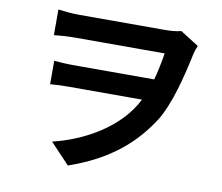

<svg xmlns="http://www.w3.org/2000/svg" viewBox="-83 -810 1121 968"><g transform="rotate(10 478.0 -326.5)"><path d="M769.2 -709.9C744.3 -702.8 712 -701 682.2 -701H248.9C207 -701 164.8 -706.3 139.9 -709.2V-578.1C164.8 -581 209.2 -584.2 250 -584.2H706C697.8 -535.2 688.9 -489 676.8 -446H257.1C228 -446 193.2 -448.2 164.1 -451V-331C199.2 -333.8 228 -334.9 262.1 -334.9H633.9C557.9 -182.9 384.2 -85.9 224.1 -47.9L323.2 57.2C530.2 -14.9 648.1 -120 733 -252.1C786.9 -339.1 824.2 -486.9 849.1 -606.9C853 -622.9 858 -637.8 864 -649.9Z"/></g></svg>

Font: Karasuma Gothic
Style: Bold
Weight: 700
Designer: Rasmus Andersson / Ryoko Nishizuka
Foundry: Genbu
Version: Version 1.00